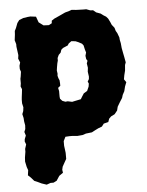

<svg xmlns="http://www.w3.org/2000/svg" viewBox="-53 -563 631 825"><g transform="rotate(-5 262.5 -150.5)"><path d="M115 219 94 212 75 203 63 198 50 183 38 172 41 150 36 136 31 112 32 95 36 70V58L42 39L37 26L38 16L44 1L39 -15L44 -27L45 -43L42 -60L41 -75L37 -92L42 -105L44 -121L40 -138V-154L41 -165L43 -181L45 -199L40 -211L42 -224V-244L44 -253L47 -274L43 -286V-300L47 -314L40 -331L42 -346L40 -361L37 -383V-394L32 -411L35 -435L36 -451L42 -463L50 -484L59 -496L77 -503L96 -506L108 -507L132 -504L141 -479L161 -464L184 -463L197 -470L198 -481L210 -489L230 -498L243 -504L258 -511L276 -516L287 -520L306 -518L336 -517H350L366 -511L379 -510L391 -500L410 -493L422 -484L432 -478L440 -469L448 -453L453 -441L464 -427L468 -413L474 -403L481 -384L482 -373L485 -359L487 -338L491 -317L495 -297L499 -275L495 -264L493 -240L488 -220L485 -203L494 -190L487 -172L482 -152L474 -137L470 -124L458 -105L448 -88L444 -72L432 -57L416 -49L407 -40L402 -26L382 -21L373 -9L357 -3L343 4L328 12L302 15L287 20L264 22L244 20H230L213 21L204 39V59L206 74L208 90V116L200 130L190 148L187 161L189 174L172 186L159 206L145 213H132ZM255 -126 264 -128 293 -134 299 -144 308 -158 323 -167 331 -185 333 -198 329 -207 335 -217 336 -228 333 -249 335 -266 332 -285 336 -296 331 -304 329 -318 333 -332 329 -345 325 -363 319 -371 304 -379 292 -384 274 -386 262 -377 257 -369 243 -363 236 -360 228 -353 224 -341 215 -332 209 -319V-308L206 -297L203 -280L201 -266L203 -252L202 -243L205 -232L209 -223L210 -209V-199L200 -191L203 -177V-165V-153L204 -144L213 -134L226 -129L236 -130Z"/></g></svg>

Font: Winky Rough
Style: Bold
Weight: 700
Designer: Simon Atzbach
Foundry: typofactur
Version: Version 1.206; ttfautohint (v1.8.4.7-5d5b)